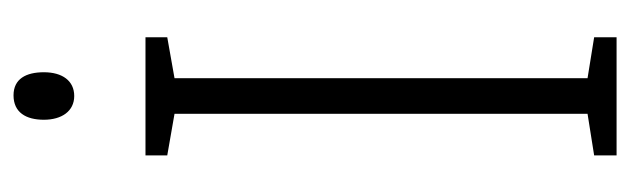

<svg xmlns="http://www.w3.org/2000/svg" viewBox="-352 -654 954 291"><g transform="rotate(-90 125.5 -508.0)"><path d="M127 -965C101 -965 90 -946 90 -919C90 -892 103 -873 126 -873C149 -873 162 -891 162 -919C162 -946 152 -965 127 -965ZM215 -51V-85L153 -95V-721L215 -732V-765H36V-732L99 -721V-95L36 -85V-51Z"/></g></svg>

Font: Noto Sans Tamil UI ExtraCondensed Light
Style: Regular
Weight: 300
Width: 2
Designer: Jelle Bosma - Monotype Design Team
Foundry: Monotype Imaging Inc.
Version: Version 2.004